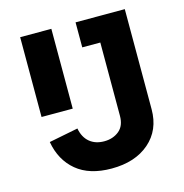

<svg xmlns="http://www.w3.org/2000/svg" viewBox="-105 -795 866 904"><g transform="rotate(-15 328.0 -343.5)"><path d="M330 11Q222 11 159 -41.5Q96 -94 80 -185L222 -213Q230 -169 258 -145.5Q286 -122 329 -122Q372 -122 401.5 -146Q431 -170 431 -219V-576H343V-698H583V-210Q583 -109 514 -49Q445 11 330 11ZM73 -309V-698H225V-309Z"/></g></svg>

Font: Aneliza
Style: Bold
Weight: 700
Designer: Mike Abbink, Paul van der Laan, Pieter van Rosmalen
Foundry: Bold Monday
Version: Version 3.0